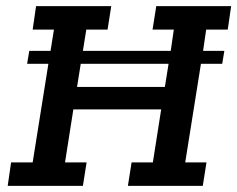

<svg xmlns="http://www.w3.org/2000/svg" viewBox="-20 -603 770 623"><path d="M75 -438H144L155 -507H86L97 -583H341L329 -507H260L249 -438H534L544 -507H475L487 -583H730L719 -507H649L639 -438H708L701 -396H632L581 -76H650L638 0H395L407 -76H476L503 -248H218L191 -76H261L249 0H5L16 -76H86L137 -396H68ZM230 -321H515L527 -396H242Z"/></svg>

Font: Rokkitt Medium
Style: Italic
Weight: 500
Italic angle: -9°
Designer: Vernon Adams
Foundry: Vernon Adams
Version: Version 3.103